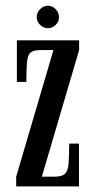

<svg xmlns="http://www.w3.org/2000/svg" viewBox="-20 -668 342 688"><path d="M38 0V-35L171.5 -488.5H123.5Q100 -488.5 89.5 -479.8Q79 -471 76.8 -446.2Q74.5 -421.5 74.5 -374.5H40.5V-523.5H263.5V-488.5L130 -35H175.5Q201.5 -35 212.2 -44.5Q223 -54 225.5 -79.8Q228 -105.5 228 -153.5H263V0ZM152 -567Q136 -567 123.8 -578.8Q111.5 -590.5 111.5 -606.5Q111.5 -623 123.8 -635.2Q136 -647.5 152 -647.5Q167.5 -647.5 179.5 -635.2Q191.5 -623 191.5 -606.5Q191.5 -590.5 179.5 -578.8Q167.5 -567 152 -567Z"/></svg>

Font: Imbue Thin 10pt Medium
Style: Regular
Weight: 500
Version: Version 1.102